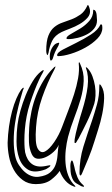

<svg xmlns="http://www.w3.org/2000/svg" viewBox="-20 -725 441 756"><path d="M351 -316Q339 -279 322.5 -245Q306 -211 288 -177Q286 -175 282 -167.5Q278 -160 275 -162Q273 -162 273.5 -168Q274 -174 274 -177Q275 -185 278.5 -200Q282 -215 286.5 -231.5Q291 -248 295.5 -263.5Q300 -279 303 -288Q320 -342 325 -384Q330 -426 319 -455Q317 -460 319 -460Q321 -460 323 -458Q325 -456 326 -455Q337 -443 344 -424.5Q351 -406 354 -386.5Q357 -367 356 -348Q355 -329 351 -316ZM378 -388Q391 -368 390 -338Q389 -308 382.5 -276Q376 -244 366.5 -215Q357 -186 352 -169Q342 -136 328 -101.5Q314 -67 303 -42Q299 -33 297 -34Q294 -35 293.5 -38.5Q293 -42 293 -44Q293 -98 308.5 -148Q324 -198 342 -249Q353 -282 362 -314.5Q371 -347 371 -386Q371 -393 373 -393Q374 -393 375 -391.5Q376 -390 378 -388ZM178 -74Q180 -71 171 -65Q162 -59 159 -58Q115 -42 90.5 -57Q66 -72 55.5 -102Q45 -132 45 -168.5Q45 -205 49 -234Q52 -259 60.5 -289.5Q69 -320 81 -349.5Q93 -379 108.5 -404.5Q124 -430 142 -444Q144 -445 146.5 -447Q149 -449 151 -449Q154 -448 148 -438Q142 -428 133.5 -410Q125 -392 116 -368.5Q107 -345 98.5 -319Q90 -293 85 -267Q80 -241 78 -217Q76 -193 76 -174Q76 -155 77 -142Q78 -129 79 -125Q86 -94 105.5 -79.5Q125 -65 158 -71Q159 -71 168 -73Q177 -75 178 -74ZM307 3Q311 7 311 9Q311 11 306.5 10Q302 9 300 8Q292 4 280 -3.5Q268 -11 262 -30Q259 -38 258 -49.5Q257 -61 257 -71Q257 -81 259 -87.5Q261 -94 264 -93Q266 -92 268.5 -84Q271 -76 273 -67Q275 -56 278 -46.5Q281 -37 285 -27Q290 -16 295 -9.5Q300 -3 307 3ZM215 -52Q204 -35 181.5 -17.5Q159 0 121 0Q91 0 69.5 -16Q48 -32 34.5 -56Q21 -80 15.5 -108.5Q10 -137 10 -163Q11 -195 15.5 -227Q20 -259 27.5 -287Q35 -315 44.5 -337Q54 -359 64 -373Q66 -374 68.5 -377.5Q71 -381 73 -379Q74 -378 72.5 -374.5Q71 -371 70 -369Q61 -339 52.5 -305.5Q44 -272 39 -238Q34 -204 34 -171Q34 -138 40 -110Q44 -91 54.5 -75Q65 -59 77.5 -48Q90 -37 104.5 -32Q119 -27 133 -29Q162 -33 177 -45.5Q192 -58 198.5 -75.5Q205 -93 206.5 -113.5Q208 -134 211 -155Q206 -141 191.5 -127.5Q177 -114 160.5 -106.5Q144 -99 128.5 -100Q113 -101 105 -118Q95 -140 94 -166Q93 -192 95 -223Q97 -254 104 -287Q111 -320 123 -350.5Q135 -381 151.5 -408Q168 -435 189 -456L193 -460Q196 -463 199 -463Q199 -463 195 -453Q166 -399 146 -341.5Q126 -284 122 -225Q117 -160 128.5 -140Q140 -120 157 -128.5Q174 -137 193.5 -165.5Q213 -194 225 -227Q236 -257 248.5 -289Q261 -321 271.5 -353.5Q282 -386 287.5 -417Q293 -448 290 -475Q290 -480 292 -480Q293 -480 293 -479Q293 -477 294 -477Q295 -476 295 -475Q311 -441 309.5 -406Q308 -371 297.5 -335Q287 -299 272.5 -261.5Q258 -224 248 -186Q242 -162 239 -135.5Q236 -109 238 -83Q240 -57 249 -33.5Q258 -10 275 6Q277 8 277 9Q277 11 274.5 10.5Q272 10 270 9Q251 2 237 -14Q223 -30 215 -52ZM208 -556Q214 -558 213 -554Q212 -550 210 -545Q205 -536 202 -530.5Q199 -525 197 -520.5Q195 -516 193 -510.5Q191 -505 188 -495Q186 -490 184.5 -489Q183 -488 182 -487Q179 -485 177.5 -490Q176 -495 176 -503Q176 -509 177.5 -517Q179 -525 183 -533Q187 -541 193 -547.5Q199 -554 208 -556ZM171 -517Q168 -508 167 -508Q165 -508 163.5 -514Q162 -520 162 -525Q162 -563 170.5 -584.5Q179 -606 193.5 -618Q208 -630 226 -636Q244 -642 262 -649Q280 -656 296.5 -667.5Q313 -679 324 -703Q326 -708 329 -702Q332 -696 334 -687Q337 -669 324.5 -655Q312 -641 294 -630.5Q276 -620 256 -612.5Q236 -605 223 -599Q196 -586 185.5 -564.5Q175 -543 171 -517ZM205 -508Q205 -518 228 -530Q251 -542 280.5 -556.5Q310 -571 338 -589Q366 -607 376 -629H378Q382 -629 382.5 -623Q383 -617 383 -615Q383 -593 363.5 -573Q344 -553 316 -537.5Q288 -522 258.5 -513Q229 -504 209 -504Q205 -504 205 -508ZM242 -576Q244 -583 260.5 -592Q277 -601 296.5 -613Q316 -625 331.5 -642.5Q347 -660 347 -684Q347 -687 347.5 -687Q348 -687 353 -685Q359 -680 360.5 -666.5Q362 -653 362 -645Q362 -627 351 -613Q340 -599 323 -590Q306 -581 286 -576Q266 -571 249 -571Q247 -571 244 -571.5Q241 -572 242 -576Z"/></svg>

Font: mr_AkronimG
Style: Regular
Weight: 400
Version: Version 1.002 April 14, 2020